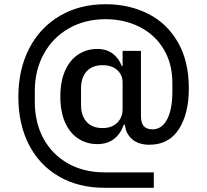

<svg xmlns="http://www.w3.org/2000/svg" viewBox="-20 -764 980 910"><path d="M475 126Q352 126 259.5 72.5Q167 19 117 -78.5Q67 -176 67 -305Q67 -434 118 -533.5Q169 -633 263 -688.5Q357 -744 481 -744Q591 -744 680.5 -699.5Q770 -655 822.5 -565Q875 -475 875 -345Q875 -225 827.5 -151.5Q780 -78 688 -78Q637 -78 606.5 -104Q576 -130 572 -173H567Q533 -81 441 -81Q392 -81 352 -106.5Q312 -132 289 -182.5Q266 -233 266 -306Q266 -379 289 -430Q312 -481 352 -506.5Q392 -532 441 -532Q485 -532 514.5 -509.5Q544 -487 557 -451H561V-523H648V-216Q648 -181 661.5 -166Q675 -151 703 -151Q747 -151 772 -198Q797 -245 797 -331V-371Q797 -462 756 -530.5Q715 -599 642.5 -636Q570 -673 480 -673Q382 -673 305.5 -629Q229 -585 187 -507.5Q145 -430 145 -334V-281Q145 -183 186 -107.5Q227 -32 302 10.5Q377 53 476 53H709V126ZM561 -247V-373Q561 -409 535.5 -432Q510 -455 466 -455Q417 -455 390.5 -425.5Q364 -396 364 -345V-267Q364 -216 390.5 -186.5Q417 -157 466 -157Q510 -157 535.5 -182Q561 -207 561 -247Z"/></svg>

Font: IBM Plex Sans JP Medium
Style: Regular
Weight: 500
Designer: Mike Abbink; Paul van der Laan; Pieter van Rosmalen; Wujin Sim; Yejin Wi; Jinhee Kim; Boomi Park; Yona Kim; Kichan Ma
Foundry: Sandoll Inc.
Version: Version 1.001